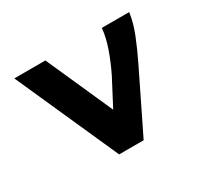

<svg xmlns="http://www.w3.org/2000/svg" viewBox="-104 -614 808 760"><g transform="rotate(-30 300.0 -234.0)"><path d="M243 0 34 -468H176L311 -165L374 -285Q397 -332 413.5 -379Q430 -426 434 -468H559Q553 -423 533 -373Q513 -323 488 -272L355 0Z"/></g></svg>

Font: Inconsolata Expanded ExtraBold
Style: Regular
Weight: 800
Width: 7
Monospace: yes
Designer: Raph Levien, Cyreal, Brenton Simpson
Foundry: Raph Levien, Cyreal, Google
Version: Version 3.001; ttfautohint (v1.8.2.53-6de2)